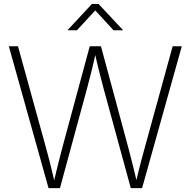

<svg xmlns="http://www.w3.org/2000/svg" viewBox="-20 -965 978 985"><path d="M229 0 25.4 -727.5H72.3L215.8 -207.5Q224.1 -177.7 231.9 -147.2Q239.7 -116.7 247.1 -86.2Q254.4 -55.7 261.7 -24.4H254.4Q261.7 -55.7 269 -86.2Q276.4 -116.7 284.2 -147.2Q292 -177.7 299.8 -207.5L440.4 -727.5H498L638.2 -207.5Q646 -177.7 653.8 -147.2Q661.6 -116.7 669.2 -86.2Q676.8 -55.7 683.6 -24.4H675.8Q683.1 -55.7 690.7 -86.2Q698.2 -116.7 706.3 -147.2Q714.4 -177.7 722.7 -207.5L865.7 -727.5H912.6L709 0H650.9L510.7 -513.7Q498.5 -558.6 486.8 -606Q475.1 -653.3 463.9 -705.1H474.1Q462.9 -654.3 451.4 -607.4Q439.9 -560.5 427.2 -513.7L287.6 0ZM374.5 -809.6H328.1V-812L451.7 -944.8H485.4L609.9 -812V-809.6H562.5L468.8 -911.6Z"/></svg>

Font: Inter 18pt ExtraLight
Style: Regular
Weight: 250
Designer: Rasmus Andersson
Foundry: rsms
Version: Version 4.001;git-66647c0bb